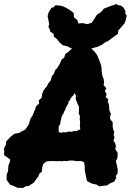

<svg xmlns="http://www.w3.org/2000/svg" viewBox="-49 -917 662 956"><path d="M66 19 38 18 20 9 2 3 -8 -10 -16 -22V-47L-9 -64L-8 -82L-7 -93L1 -114L2 -123L-9 -131L-21 -139L-29 -146L-28 -165L-29 -179L-20 -195L-18 -213L-10 -222L7 -239L23 -251L45 -255L55 -260L78 -273L95 -299L98 -311L103 -326L114 -344L121 -361L127 -375L130 -387L146 -402L144 -417L158 -430L161 -448L165 -461L174 -475L184 -487L191 -501L203 -516L210 -539L218 -547L226 -568L237 -579L250 -602L257 -619L271 -631L276 -648L297 -663L300 -669L320 -677L334 -682H348L371 -687L385 -681L397 -680L410 -671L420 -662L434 -644L441 -627L447 -613L454 -593L457 -576V-565L459 -550L462 -536L467 -524L469 -506L467 -493L481 -477L473 -465L482 -447L477 -433L490 -424L488 -410L494 -395V-386L496 -366L503 -351L499 -336L500 -323L512 -309V-286L515 -271L520 -260L517 -245L521 -233L516 -217L525 -203L528 -188L525 -174L536 -158L537 -145L535 -128L528 -115L532 -98L537 -75V-55L527 -40L530 -32L520 -13L499 -4L484 6L457 9L446 11L431 2L408 -3L384 -16L379 -38L377 -50L373 -67V-88L370 -108L357 -115H344H329L318 -117L310 -118L293 -117L282 -114L271 -116L262 -114L246 -115L237 -114L223 -115H214H199L182 -113L166 -100L161 -82L160 -63L147 -52L142 -39L128 -20L119 -7L93 9L78 11ZM256 -256 266 -259 275 -258 284 -259 292 -262 307 -261 321 -265 330 -264 340 -268 351 -273 349 -286V-296L350 -304L349 -315L348 -324L349 -337L347 -344L342 -353L344 -359V-369V-376V-386L341 -392L336 -402L335 -407L331 -416L328 -425V-433L330 -440L322 -454L317 -443L310 -436L303 -428L300 -420L292 -410L291 -403L285 -391L278 -379L276 -370L271 -363L268 -354L262 -344L257 -333L255 -322L252 -311L251 -300L244 -289L243 -280V-269L244 -259ZM346 -665 330 -669 312 -673 285 -687 265 -691 248 -705 239 -717 233 -724 219 -734 218 -748 201 -760 199 -770 192 -784 196 -795 191 -824 188 -836 193 -855 207 -878 218 -881 227 -891 251 -889 261 -887 274 -881 279 -879 303 -864 318 -852 319 -831 337 -816 341 -800 361 -802 387 -797 408 -804 423 -827 433 -843 454 -857 468 -874 499 -886 513 -891 515 -890 527 -897 542 -891 553 -889 567 -878 576 -861 574 -850 582 -841 577 -817 571 -801 550 -776 540 -765 538 -748 529 -742 503 -723 491 -714 473 -705 458 -694 438 -684 421 -680 401 -673 362 -670Z"/></svg>

Font: Winky Rough
Style: Bold Italic
Weight: 700
Italic angle: -8.97852°
Designer: Simon Atzbach
Foundry: typofactur
Version: Version 1.206; ttfautohint (v1.8.4.7-5d5b)